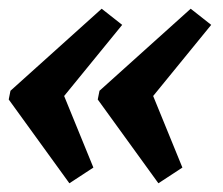

<svg xmlns="http://www.w3.org/2000/svg" viewBox="-52 -460 512 440"><path d="M107 -40 -32 -232 -28 -252 181 -440 228 -403 95 -240 162 -76ZM311 -40 172 -232 176 -252 385 -440 432 -403 299 -240 366 -76Z"/></svg>

Font: Piazzolla
Style: Bold Italic
Weight: 700
Italic angle: -11.3°
Designer: Juan Pablo del Peral
Foundry: Huerta Tipografica
Version: Version 1.330